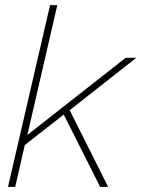

<svg xmlns="http://www.w3.org/2000/svg" viewBox="-20 -724 548 744"><path d="M508 -500 250 -297 399 0H368L227 -280L76 -162L39 0H11L174 -704H202L86 -201L467 -500Z"/></svg>

Font: Prodigy Sans ExtraLight
Style: Italic
Weight: 200
Italic angle: -13°
Designer: Wei Huang
Foundry: Wei Huang
Version: Version 1.003; ttfautohint (v1.8.3)